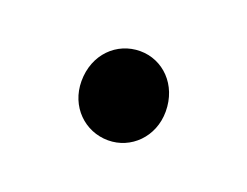

<svg xmlns="http://www.w3.org/2000/svg" viewBox="-40 -539 328 255"><g transform="rotate(20 124.5 -412.0)"><path d="M125 -349C157 -349 184 -375 184 -411C184 -449 157 -475 125 -475C92 -475 65 -449 65 -411C65 -375 92 -349 125 -349Z"/></g></svg>

Font: Giro Sans Regular
Style: Regular
Weight: 400
Designer: Paul D. Hunt
Foundry: Adobe Systems Incorporated
Version: Version 1.000;PS 1.0;hotconv 1.0.88;makeotf.lib2.5.647800